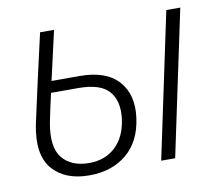

<svg xmlns="http://www.w3.org/2000/svg" viewBox="-64 -595 770 677"><g transform="rotate(-10 321.0 -256.5)"><path d="M204 7Q117 7 72.5 -45Q28 -97 49 -203Q66 -282 84 -361.5Q102 -441 120 -520H170Q160 -476 150 -432Q140 -388 130 -344H231Q325 -344 369 -295Q413 -246 402 -164Q391 -81 338 -37Q285 7 204 7ZM572 -520H622L512 0H462ZM99 -201Q83 -115 115 -75.5Q147 -36 211 -36Q269 -36 306 -71.5Q343 -107 351 -169Q359 -232 328.5 -267.5Q298 -303 219 -303H121Q115 -277 109.5 -252Q104 -227 99 -201Z"/></g></svg>

Font: Raleway Light
Style: Italic
Weight: 300
Italic angle: -12°
Designer: Matt McInerney, Pablo Impallari, Rodrigo Fuenzalida
Foundry: Matt McInerney, Pablo Impallari, Rodrigo Fuenzalida
Version: Version 4.026